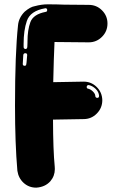

<svg xmlns="http://www.w3.org/2000/svg" viewBox="-20 -863 562 883"><path d="M97 -637.6Q100.5 -637.6 103.5 -640.3Q106.4 -643.1 106.4 -666.8V-671.8Q106.4 -725.2 119.8 -761.4Q133.2 -797.5 190.1 -808.4Q193.1 -808.4 195 -810.6Q197 -812.9 197 -816.8Q197 -825.2 188.6 -825.2L187.1 -824.8Q119.3 -812.9 103.5 -766.8Q88.6 -723.8 88.6 -661.4Q88.6 -656.4 88.6 -647.5Q88.6 -638.6 97 -637.6ZM427.7 -412.9Q435.6 -412.9 435.6 -422.3Q434.2 -440.6 420 -454.2Q405.9 -467.8 388.6 -471.8Q378.7 -471.8 378.7 -462.9Q378.7 -455.9 385.6 -455Q397 -452.5 407.7 -441.8Q418.3 -431.2 418.3 -421.3Q419.3 -412.9 427.7 -412.9ZM93.6 -560.4Q97 -560.4 99.5 -562.9Q102 -565.3 105 -609.9Q105 -618.3 96.5 -618.3Q88.6 -618.3 87.1 -610.4L84.7 -568.8Q84.7 -560.4 93.6 -560.4ZM146.5 0Q112.9 0 88.9 -21.8Q64.9 -43.6 59.9 -77.7Q49 -204 49 -377.7Q49 -617.8 62.9 -747Q66.3 -782.2 93.6 -809.4Q119.8 -831.7 140.1 -834.7Q171.3 -843.1 199 -843.1Q241.1 -843.1 274.8 -841.6Q314.4 -840.6 388.1 -840.6Q424.3 -840.6 449.3 -815.3Q474.3 -790.1 474.3 -755Q474.3 -718.8 449 -693.6Q423.8 -668.3 388.1 -668.3L230.7 -669.8Q227.2 -596 224.8 -485.1L364.9 -487.6Q399.5 -487.6 424.5 -463.1Q449.5 -438.6 450.5 -402.5Q450.5 -366.3 425.2 -340.8Q400 -315.3 364.4 -315.3L223.8 -312.9Q224.3 -171.3 231.7 -96.5L232.2 -85.6Q232.2 -53.5 211.4 -29.2Q187.1 -2.5 146.5 0Z"/></svg>

Font: AKL FREE 002
Style: Regular
Weight: 400
Designer: AKL
Foundry: AKL
Version: Version 1.00;August 17, 2024;FontCreator 13.0.0.2675 64-bit